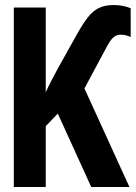

<svg xmlns="http://www.w3.org/2000/svg" viewBox="-20 -744 540 764"><path d="M35 0V-714H162V-377Q173 -401 184 -422Q195 -443 211 -473L287 -609Q310 -650 330 -675.5Q350 -701 374 -712.5Q398 -724 433 -724Q453 -724 471.5 -720Q490 -716 500 -711V-597Q493 -600 483 -603Q473 -606 460 -606Q444 -606 432 -596Q420 -586 406 -560L316 -392L495 0H343L210 -292L162 -242V0Z"/></svg>

Font: Noto Sans Mono ExtraCondensed
Style: Bold
Weight: 700
Width: 2
Designer: Monotype Design Team
Foundry: Monotype Imaging Inc.
Version: Version 2.014